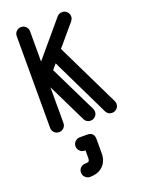

<svg xmlns="http://www.w3.org/2000/svg" viewBox="-177 -740 850 1133"><g transform="rotate(-20 248.5 -174.0)"><path d="M145.8 -41.2Q145.8 -23.8 133.6 -11.5Q121.5 0.8 104 0.8Q86.5 0.8 74.2 -11.5Q62 -23.8 62 -41.2V-617.2Q62 -634.5 74.2 -646.8Q86.5 -659 104 -659Q121.5 -659 133.6 -646.8Q145.8 -634.5 145.8 -617.2ZM135 -284Q122 -270.5 104 -270.5Q86.5 -270.5 74.2 -282.8Q62 -295 62 -311.8Q62 -327 72.2 -340L330.2 -645.5Q343 -659 362 -659Q379.5 -659 391.8 -646.8Q404 -634.5 404 -617.2Q404 -602.5 393.8 -589.5ZM204 -427Q198.5 -434.8 198.5 -446Q198.5 -463.2 210.8 -475.5Q223 -487.8 240.5 -487.8Q253.2 -487.8 262.8 -481Q272.2 -474.2 277.8 -464.8L474.2 -60Q479 -50.8 479 -41.2Q479 -23.8 466.8 -11.5Q454.5 0.8 437 0.8Q411.5 0.8 399.8 -22.2ZM109 -340.8Q106.8 -345.5 105.5 -350.1Q104.2 -354.8 104.2 -359.8Q104.2 -377 116.6 -389.1Q129 -401.2 146.2 -401.2Q171.8 -401.2 183.5 -379.2L339 -60.8Q343.8 -52.2 343.8 -41.2Q343.8 -23.8 331.5 -11.5Q319.2 0.8 302 0.8Q276.2 0.8 264.8 -21.5ZM184.8 311.5Q167.2 311.5 155 298.9Q142.8 286.2 142.8 269.5Q142.8 252 155 239.9Q167.2 227.8 184.8 227.8Q202 227.8 207.4 222.6Q212.8 217.5 212.8 203.2V154.8H207.5Q190 154.8 177.8 142.1Q165.5 129.5 165.5 112.8Q165.5 95.5 177.8 83.2Q190 71 207.5 71H253.2Q296.8 71 296.8 114.5V203.2Q296.8 252.8 266.8 282.1Q236.8 311.5 184.8 311.5Z"/></g></svg>

Font: Libertine-Super Thin
Style: Regular
Weight: 100
Designer: Bastien Sozeau
Foundry: NBR — Bastien Sozeau
Version: Version 2.003;gftools[0.9.33]